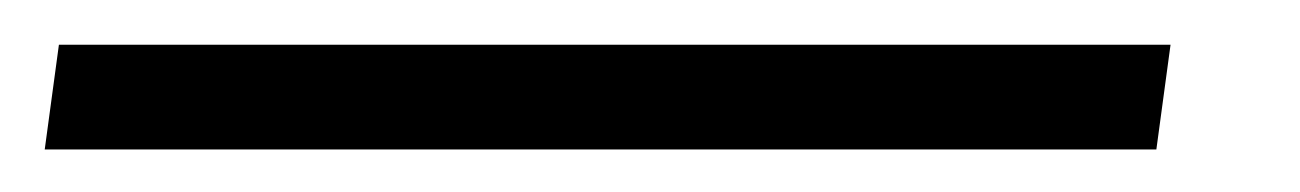

<svg xmlns="http://www.w3.org/2000/svg" viewBox="-76 24 596 88"><path d="M460.5 44.5 454 92.5H-55.5L-49 44.5Z"/></svg>

Font: Merriweather 24pt
Style: Bold Italic
Weight: 700
Italic angle: -7.8°
Designer: Eben Sorkin
Foundry: Eben Sorkin
Version: Version 2.101